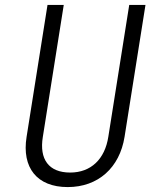

<svg xmlns="http://www.w3.org/2000/svg" viewBox="-20 -750 640 780"><path d="M255 10C379 10 466 -69 486 -194L571 -730H505L420 -194C406 -104 350 -49 265 -49C178 -49 139 -103 154 -194L239 -730H173L88 -194C68 -69 130 10 255 10Z"/></svg>

Font: JetBrains Mono ExtraLight
Style: Italic
Weight: 240
Italic angle: -9°
Monospace: yes
Designer: Philipp Nurullin, Konstantin Bulenkov
Foundry: JetBrains
Version: Version 2.305